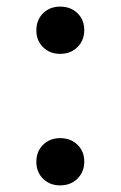

<svg xmlns="http://www.w3.org/2000/svg" viewBox="-20 -547 365 581"><path d="M162 -384Q131 -384 110.5 -404Q90 -424 90 -455Q90 -487 110.5 -507Q131 -527 162 -527Q194 -527 214.5 -507Q235 -487 235 -456Q235 -425 214.5 -404.5Q194 -384 162 -384ZM162 14Q131 14 110.5 -6Q90 -26 90 -57Q90 -89 110.5 -109Q131 -129 162 -129Q194 -129 214.5 -109Q235 -89 235 -58Q235 -27 214.5 -6.5Q194 14 162 14Z"/></svg>

Font: Literata 72pt
Style: Regular
Weight: 400
Designer: Latin by Veronika Burian and Jose Scaglione. Greek by Irene Vlachou. Cyrillic by Vera Evstafieva.
Foundry: TypeTogether
Version: Version 3.002